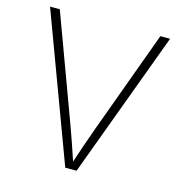

<svg xmlns="http://www.w3.org/2000/svg" viewBox="-108 -824 867 921"><g transform="rotate(15 326.0 -364.0)"><path d="M298.3 0 27.8 -727.5H76.2L268.1 -207.5Q282.2 -169.4 298.3 -122.8Q314.5 -76.2 333 -20H320.8Q339.4 -76.7 355.5 -123Q371.6 -169.4 385.3 -207.5L575.7 -727.5H624L354.5 0Z"/></g></svg>

Font: Inter 16pt ExtraLight
Style: Regular
Weight: 250
Version: Version 4.001;git-66647c0bb